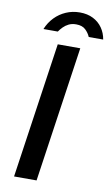

<svg xmlns="http://www.w3.org/2000/svg" viewBox="-99 -958 586 1008"><g transform="rotate(10 194.0 -454.0)"><path d="M51.5 0 157 -723H277L171.5 0ZM69 -789Q84 -825.5 109.8 -852Q135.5 -878.5 169.5 -893.2Q203.5 -908 243 -908Q283.5 -908 314 -892.5Q344.5 -877 363.2 -850Q382 -823 387.5 -789H310.5Q302 -809.5 284.5 -826.2Q267 -843 234.5 -843Q212 -843 195.2 -834.8Q178.5 -826.5 166.2 -814Q154 -801.5 145.5 -789Z"/></g></svg>

Font: Public Sans Thin SemiBold
Style: Italic
Weight: 600
Italic angle: -8°
Version: Version 2.001